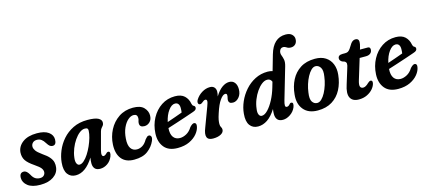

<svg xmlns="http://www.w3.org/2000/svg" viewBox="-58 -1229 3874 1737"><g transform="rotate(-15 1879.0 -360.0)"><path d="M166.5 -50.5Q191 -50.5 203.8 -64Q216.5 -77.5 216.5 -96Q216.5 -113 203.5 -130.8Q190.5 -148.5 147 -178Q93 -214.5 72.8 -245.2Q52.5 -276 54.5 -319Q58.5 -376 107.8 -413Q157 -450 241.5 -450Q313 -450 350.2 -423Q387.5 -396 387.5 -354.5Q387.5 -302.5 352 -302.5Q337.5 -302.5 326 -311.2Q314.5 -320 300.5 -342.5Q286 -367 268.5 -379.8Q251 -392.5 227.5 -392.5Q202 -392.5 187.5 -378Q173 -363.5 173 -342.5Q173 -325 186.5 -305Q200 -285 241 -255.5Q283.5 -227 304 -202Q324.5 -177 329.5 -153.2Q334.5 -129.5 331 -105.5Q324 -54 277.2 -22.5Q230.5 9 154.5 9Q77.5 9 37.8 -22.2Q-2 -53.5 -2 -96.5Q-2 -145.5 37.5 -145.5Q52.5 -145.5 64.8 -134.8Q77 -124 88.5 -104Q104 -74 123.2 -62.2Q142.5 -50.5 166.5 -50.5Z M764 -154Q755.5 -122 759 -108.2Q762.5 -94.5 774 -94.5Q788 -94.5 807 -115Q816 -123 823.5 -121.5Q847 -119 831.5 -75Q815.5 -35 783.2 -13Q751 9 714.5 9Q681 9 665 -9.2Q649 -27.5 649 -59Q649 -70.5 650 -83.2Q651 -96 654 -112Q579 9 486.5 9Q438 9 411.2 -27.2Q384.5 -63.5 391 -135Q395.5 -187.5 418 -242.5Q440.5 -297.5 481 -344Q521.5 -390.5 579.8 -419.2Q638 -448 714.5 -448Q786 -448 816.8 -431.2Q847.5 -414.5 844.5 -385.5Q843 -370.5 836 -362Q829 -353.5 820.8 -343.8Q812.5 -334 807.5 -316ZM513.5 -150Q508.5 -113.5 517.8 -94.5Q527 -75.5 543.5 -75.5Q563.5 -75.5 585.2 -94.8Q607 -114 627.2 -145.2Q647.5 -176.5 664 -213.5Q680.5 -250.5 690.8 -286.5Q701 -322.5 702 -351Q703 -364.5 696.8 -371.5Q690.5 -378.5 672.5 -378.5Q647.5 -378.5 621.8 -358.5Q596 -338.5 573.2 -305.2Q550.5 -272 534.5 -231.5Q518.5 -191 513.5 -150Z M1129.5 -382.5Q1103.5 -382.5 1077 -359.5Q1050.5 -336.5 1031.2 -294.2Q1012 -252 1008 -194Q1003.5 -134.5 1023.2 -104.5Q1043 -74.5 1081.5 -74.5Q1108.5 -74.5 1133.8 -90Q1159 -105.5 1179 -141Q1190 -154.5 1198 -161.2Q1206 -168 1216 -168Q1228.5 -168 1235.5 -154.5Q1242.5 -141 1230 -112Q1209 -63 1162 -27Q1115 9 1033 9Q954.5 9 915.8 -39Q877 -87 881 -172Q884.5 -244.5 917.2 -307.8Q950 -371 1007.2 -409.8Q1064.5 -448.5 1141.5 -448.5Q1211 -448.5 1242.5 -415.8Q1274 -383 1274 -342Q1274 -303.5 1252 -281.8Q1230 -260 1201 -260Q1156.5 -260 1156.5 -297Q1156.5 -311 1160.8 -321.8Q1165 -332.5 1165 -347Q1165 -382.5 1129.5 -382.5Z M1658 -138Q1653 -103.5 1625.8 -69.5Q1598.5 -35.5 1551.8 -13.2Q1505 9 1441 9Q1356 9 1315.2 -41Q1274.5 -91 1278.5 -170.5Q1282.5 -248.5 1316.8 -312Q1351 -375.5 1407.5 -412.8Q1464 -450 1534.5 -450Q1593 -450 1623.8 -421Q1654.5 -392 1662.5 -346Q1665.5 -334.5 1668.2 -330.2Q1671 -326 1676.5 -323Q1689 -318 1690.5 -305Q1691.5 -294 1683.8 -285Q1676 -276 1654.5 -269.5Q1622 -258 1577.2 -243Q1532.5 -228 1486.8 -213.2Q1441 -198.5 1405 -187V-186.5Q1401 -131.5 1422 -102.2Q1443 -73 1484 -73Q1513 -73 1544.2 -89.8Q1575.5 -106.5 1599 -144.5Q1626.5 -174.5 1643.5 -170Q1662.5 -165.5 1658 -138ZM1518.5 -386Q1486.5 -386 1456.5 -345.2Q1426.5 -304.5 1413 -241.5Q1447 -253 1486.5 -266.8Q1526 -280.5 1556.5 -292Q1559.5 -309.5 1559.5 -335Q1559.5 -358.5 1549.2 -372.2Q1539 -386 1518.5 -386Z M1737 -321.5Q1723 -322.5 1720.2 -337Q1717.5 -351.5 1729 -369.5Q1751 -404 1787.2 -426Q1823.5 -448 1862 -448Q1888 -448 1902.2 -433.2Q1916.5 -418.5 1916.5 -393Q1916.5 -375.5 1910 -348Q1941 -399 1975 -423.5Q2009 -448 2042.5 -448Q2075 -448 2093.2 -425.2Q2111.5 -402.5 2111.5 -363Q2111.5 -316.5 2086.2 -287.5Q2061 -258.5 2030 -258.5Q2007.5 -258.5 1998.5 -267.8Q1989.5 -277 1989.5 -290.5Q1989.5 -302.5 1992.8 -313Q1996 -323.5 1996 -337.5Q1996 -353 1980 -353Q1958.5 -353 1931.2 -315Q1904 -277 1879.5 -200.5Q1867 -163 1863.2 -141.8Q1859.5 -120.5 1859.5 -103.5Q1859.5 -83 1866.8 -72.8Q1874 -62.5 1874 -48.5Q1874 -22.5 1845.5 -6.8Q1817 9 1771.5 9Q1681 9 1728 -106L1795 -285.5Q1808.5 -320 1807.5 -334.2Q1806.5 -348.5 1792.5 -348.5Q1785.5 -348.5 1777.2 -343.8Q1769 -339 1755 -327Q1745 -320 1737 -321.5Z M2546.5 -76.5Q2531 -38.5 2496 -14.8Q2461 9 2426.5 9Q2392 9 2375.5 -9.8Q2359 -28.5 2359 -62Q2359 -72.5 2359.8 -83.8Q2360.5 -95 2363 -109Q2324 -47.5 2282 -19.2Q2240 9 2194 9Q2144.5 9 2117.8 -27.2Q2091 -63.5 2097.5 -135Q2102 -190.5 2126.2 -246Q2150.5 -301.5 2190.8 -347.2Q2231 -393 2284.8 -420.5Q2338.5 -448 2402.5 -448Q2427.5 -448 2448.5 -441L2490 -586Q2531 -730.5 2646.5 -730.5Q2686 -730.5 2705.2 -711.8Q2724.5 -693 2724.5 -669Q2724.5 -638.5 2708 -621.5Q2691.5 -604.5 2665.5 -604.5Q2641.5 -604.5 2627 -615.2Q2612.5 -626 2595.5 -626Q2568.5 -626 2560 -594.5Q2556 -575.5 2563.2 -557.5Q2570.5 -539.5 2575.5 -515.5Q2580.5 -491.5 2570 -454.5L2483.5 -158Q2474.5 -127.5 2475.2 -111.5Q2476 -95.5 2491 -95.5Q2498.5 -95.5 2506 -99.8Q2513.5 -104 2523 -116Q2530.5 -123.5 2538 -121.5Q2562 -119.5 2546.5 -76.5ZM2220.5 -149.5Q2215 -114.5 2224 -95Q2233 -75.5 2250.5 -75.5Q2277.5 -75.5 2307.2 -106.5Q2337 -137.5 2363.8 -188.2Q2390.5 -239 2407.5 -297.5L2422.5 -349Q2411 -378.5 2380 -378.5Q2355 -378.5 2329 -358.5Q2303 -338.5 2280 -305.2Q2257 -272 2241 -231.5Q2225 -191 2220.5 -149.5Z M2846.5 -450Q2906 -450 2945.2 -424.5Q2984.5 -399 3002 -355Q3019.5 -311 3013.5 -255.5Q3006 -180 2974.8 -120Q2943.5 -60 2888 -25.5Q2832.5 9 2753 9Q2665 9 2620.8 -45Q2576.5 -99 2586 -186Q2592.5 -259 2623.2 -319Q2654 -379 2709.5 -414.5Q2765 -450 2846.5 -450ZM2765.5 -58Q2786.5 -58 2806.2 -77Q2826 -96 2842.8 -127.5Q2859.5 -159 2871.2 -196.5Q2883 -234 2887.5 -270.5Q2897.5 -330 2879.5 -356.8Q2861.5 -383.5 2834 -383.5Q2813 -383.5 2793.2 -364.2Q2773.5 -345 2756.5 -313.5Q2739.5 -282 2727.8 -244.5Q2716 -207 2711.5 -170.5Q2702 -110.5 2719.2 -84.2Q2736.5 -58 2765.5 -58Z M3101 -355 3078 -363Q3056.5 -376.5 3056.5 -394.5Q3056.5 -427.5 3099.5 -427.5H3123.5Q3140.5 -427.5 3150.5 -432.8Q3160.5 -438 3172.5 -454L3202.5 -500.5Q3221 -525 3246 -525Q3277 -525 3277 -493.5Q3277 -484.5 3274.8 -471.5Q3272.5 -458.5 3267 -439.5L3262 -424.5H3335Q3357.5 -424.5 3357.5 -401Q3357.5 -378 3341.5 -365Q3325.5 -352 3299 -352H3240L3181.5 -160.5Q3168.5 -118.5 3175.2 -101.5Q3182 -84.5 3203 -84.5Q3226.5 -84.5 3256 -114.5Q3272.5 -129.5 3283 -128Q3301 -126.5 3297 -101.5Q3292 -75 3270.5 -49.5Q3249 -24 3215 -7.5Q3181 9 3137.5 9Q3079 9 3058.2 -31Q3037.5 -71 3065 -152.5L3106.5 -287Q3117.5 -318.5 3116.2 -332.5Q3115 -346.5 3101 -355Z M3724 -138Q3719 -103.5 3691.8 -69.5Q3664.5 -35.5 3617.8 -13.2Q3571 9 3507 9Q3422 9 3381.2 -41Q3340.5 -91 3344.5 -170.5Q3348.5 -248.5 3382.8 -312Q3417 -375.5 3473.5 -412.8Q3530 -450 3600.5 -450Q3659 -450 3689.8 -421Q3720.5 -392 3728.5 -346Q3731.5 -334.5 3734.2 -330.2Q3737 -326 3742.5 -323Q3755 -318 3756.5 -305Q3757.5 -294 3749.8 -285Q3742 -276 3720.5 -269.5Q3688 -258 3643.2 -243Q3598.5 -228 3552.8 -213.2Q3507 -198.5 3471 -187V-186.5Q3467 -131.5 3488 -102.2Q3509 -73 3550 -73Q3579 -73 3610.2 -89.8Q3641.5 -106.5 3665 -144.5Q3692.5 -174.5 3709.5 -170Q3728.5 -165.5 3724 -138ZM3584.5 -386Q3552.5 -386 3522.5 -345.2Q3492.5 -304.5 3479 -241.5Q3513 -253 3552.5 -266.8Q3592 -280.5 3622.5 -292Q3625.5 -309.5 3625.5 -335Q3625.5 -358.5 3615.2 -372.2Q3605 -386 3584.5 -386Z"/></g></svg>

Font: Fraunces 144pt SuperSoft SemiBold
Style: Italic
Weight: 600
Italic angle: -16°
Version: Version 1.000;[b76b70a41]